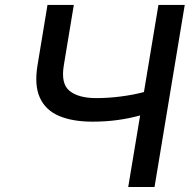

<svg xmlns="http://www.w3.org/2000/svg" viewBox="-20 -747 777 767"><path d="M169.7 -727.3H274.9L235.1 -487.2Q222.3 -412.3 258.2 -383.7Q294 -355.1 364.7 -355.1Q411.6 -355.1 462 -361.5Q512.4 -367.9 555 -379.3L612.9 -727.3H718L597.3 0H492.2L539.8 -285.9Q497.5 -274.1 450.3 -267.6Q403.1 -261 349.4 -261Q270.2 -261 216.3 -283.7Q162.3 -306.5 139.4 -356.4Q116.5 -406.2 130 -487.2Z"/></svg>

Font: Inter UI Medium
Style: Italic
Weight: 500
Italic angle: 9.39999°
Designer: Rasmus Andersson
Foundry: rsms
Version: 3.2;8d6f07862